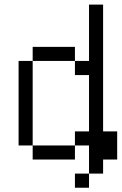

<svg xmlns="http://www.w3.org/2000/svg" viewBox="-20 -708 540 852"><path d="M375 62.5H312.5V125H375ZM375 62.5H437.5V0H500Q500 0 500 -125H437.5V-687.5H375Q375 -687.5 375 -437.5H312.5V-375H375Q375 -375 375 -125H312.5V-62.5H125V0H312.5V-62.5H375Q375 -62.5 375 62.5ZM125 -62.5Q125 -62.5 125 -437.5H62.5Q62.5 -437.5 62.5 -62.5ZM125 -437.5H312.5V-500H125Z"/></svg>

Font: BFUnifontExMono
Style: Regular
Weight: 500
Version: Version 15.0.06